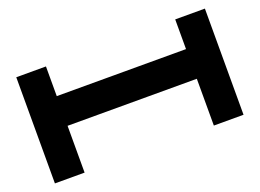

<svg xmlns="http://www.w3.org/2000/svg" viewBox="-103 -945 1611 1190"><g transform="rotate(-20 702.5 -350.0)"><path d="M1128.4 -700.2H1324.2V0H1128.4V-308.6H275.9V0H80.1V-700.2H275.9V-504.4H1128.4Z"/></g></svg>

Font: Donpoligrafbum
Style: Bold
Weight: 700
Designer: Sasha Pavljenko
Version: Version 1.002;Fontself Maker 3.5.8